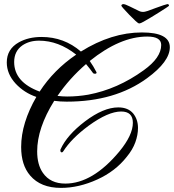

<svg xmlns="http://www.w3.org/2000/svg" viewBox="-20 -840 847 935"><path d="M277 75Q178 75 127 15Q83 -36 83 -124Q83 -183 102 -244.5Q121 -306 157 -368Q98 -388 56 -433Q13 -480 13 -536Q13 -601 72 -634Q119 -660 182 -660Q292 -660 374 -589Q523 -682 671 -682Q807 -682 807 -610Q807 -540 696 -459Q540 -345 305 -345Q289 -345 273.5 -346Q258 -347 244 -349Q161 -216 161 -103Q161 -38 189 2Q225 54 298 54Q431 54 561 -102Q627 -182 627 -242Q627 -297 570 -297Q507 -297 412 -228Q328 -166 288 -103Q285 -98 281 -98Q274 -98 274 -108Q274 -112 275 -113Q306 -182 394 -249Q484 -317 556 -317Q604 -317 629 -287Q652 -258 652 -217Q652 -183 639 -147Q626 -111 597 -76Q542 -6 454 34Q364 75 277 75ZM307 -370Q358 -370 410 -379Q553 -406 680 -498Q765 -559 765 -621Q765 -662 697 -662Q565 -662 417 -543Q426 -530 434 -517Q442 -504 449 -490Q453 -483 445 -481H442Q434 -481 431 -487Q426 -494 418 -504.5Q410 -515 399 -528Q318 -458 260 -373Q284 -370 307 -370ZM173 -394Q242 -500 351 -574Q265 -642 170 -642Q123 -642 89 -619Q49 -591 49 -538Q49 -440 173 -394ZM657 -726Q653 -726 639.5 -738.5Q626 -751 610 -767.5Q594 -784 582.5 -797Q571 -810 571 -812Q571 -820 583 -820Q588 -820 612 -808.5Q636 -797 658 -786Q666 -782 676 -782Q682 -782 687.5 -783.5Q693 -785 700 -787Q717 -793 738 -801Q759 -809 776 -814.5Q793 -820 795 -820Q803 -820 803 -812Q803 -811 789.5 -802Q776 -793 756 -780.5Q736 -768 715.5 -755.5Q695 -743 679.5 -734.5Q664 -726 660 -726Z"/></svg>

Font: Carattere
Style: Regular
Weight: 400
Designer: Robert E. Leuschke
Foundry: Robert E. Leuschke
Version: Version 1.010; ttfautohint (v1.8.3)